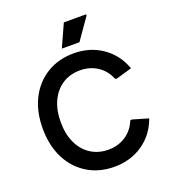

<svg xmlns="http://www.w3.org/2000/svg" viewBox="-163 -1029 1028 1161"><g transform="rotate(-20 351.5 -448.5)"><path d="M374.3 14.7Q276 14.7 201.2 -31Q126.3 -76.7 84.8 -158.8Q43.3 -241 43.3 -350Q43.3 -460 84.8 -541.7Q126.3 -623.3 201.2 -669Q276 -714.7 374.3 -714.7Q477.3 -714.7 556.3 -660.8Q635.3 -607 669.7 -511.3L568.7 -481.7L557.7 -483.7Q534.7 -541.7 486 -573.3Q437.3 -605 375.3 -605Q310.3 -605 261.7 -573.7Q213 -542.3 186 -485Q159 -427.7 159 -350Q159 -272.3 186 -215Q213 -157.7 261.7 -126.3Q310.3 -95 375.3 -95Q437.3 -95 486 -126.8Q534.7 -158.7 557.7 -216.3L568.7 -218.3L669.7 -188.7Q635.3 -93 556.3 -39.2Q477.3 14.7 374.3 14.7ZM317.3 -765.7 383 -910.7H526.3V-902.7L430.7 -765.7Z"/></g></svg>

Font: Fustat
Style: Regular
Weight: 400
Designer: Mohamed Gaber, Khaled Hosny, Laura Garcia Mut
Foundry: Kief Type Foundry, Alif Type Foundry, Hard Type Foundry
Version: Version 1.007